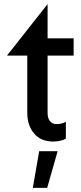

<svg xmlns="http://www.w3.org/2000/svg" viewBox="-20 -679 393 936"><path d="M239 11Q277 11 301 -3V-85Q279 -74 257 -74Q234 -74 223 -89Q212 -104 212 -128V-408H339V-492H212V-659L14 -408H113V-128Q113 -68 146 -28.5Q179 11 239 11ZM261 58H171L140 237H210Z"/></svg>

Font: Geom
Style: Regular
Weight: 400
Version: Version 1.102